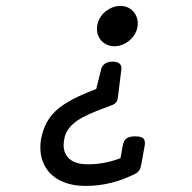

<svg xmlns="http://www.w3.org/2000/svg" viewBox="-20 -610 640 641"><path d="M381.8 -590.3Q394.5 -590.3 405.3 -585.7Q416 -581.1 423.6 -573.2Q431.2 -565.4 435.5 -554.9Q439.9 -544.4 439.9 -532.2Q439.9 -516.1 433.3 -502.2Q426.8 -488.3 415.8 -478Q404.8 -467.8 390.6 -461.7Q376.5 -455.6 361.8 -455.6Q349.1 -455.6 338.4 -460.2Q327.6 -464.8 319.8 -472.7Q312 -480.5 307.9 -491.2Q303.7 -502 303.7 -514.2Q303.7 -529.8 310.3 -543.7Q316.9 -557.6 327.9 -567.9Q338.9 -578.1 353 -584.2Q367.2 -590.3 381.8 -590.3ZM451.2 -58.6Q447.8 -38.6 434.1 -31.2Q353.5 10.7 266.1 10.7Q229.5 10.7 201.4 1.2Q173.3 -8.3 154.1 -25.1Q134.8 -42 124.8 -65.7Q114.7 -89.4 114.7 -117.2Q114.7 -138.2 120.1 -159.4Q125.5 -180.7 135.7 -200.2Q146 -219.7 161.6 -235.4Q177.2 -251 198 -264.2Q218.8 -277.3 244.6 -289.3Q270.5 -301.3 301.3 -313L317.9 -379.4Q320.8 -390.6 330.6 -397.5Q340.3 -404.3 356 -404.3Q371.6 -404.3 379.2 -397.5Q386.7 -390.6 385.3 -379.4L373.5 -284.2Q371.6 -265.6 354.5 -259.3L318.4 -245.6Q275.9 -229.5 249.3 -214.4Q222.7 -199.2 208.5 -179.2Q200.2 -168 196.3 -153.8Q192.4 -139.6 192.4 -125.5Q192.4 -96.2 212.6 -78.9Q232.9 -61.5 273.4 -61.5Q303.2 -61.5 330.3 -66.9Q357.4 -72.3 382.3 -82L389.6 -123Q392.6 -140.1 401.9 -147.5Q411.1 -154.8 431.6 -154.8Q452.1 -154.8 459 -147.5Q465.8 -140.1 462.9 -123Z"/></svg>

Font: Courier Prime
Style: Italic
Weight: 400
Monospace: yes
Designer: Alan Dague-Greene
Foundry: Quote-Unquote Apps
Version: Version 1.202